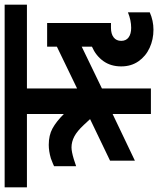

<svg xmlns="http://www.w3.org/2000/svg" viewBox="43 -723 681 827"><g transform="rotate(-90 383.5 -309.5)"><path d="M416 -318 596 -405V-447H698V-172H677Q651 -172 636 -160.5Q621 -149 621 -128Q621 -107 636 -96Q651 -85 677 -85Q710 -85 744 -99V-5Q708 11 669 11Q627 11 591 -5.5Q555 -22 533 -53.5Q511 -85 511 -128Q511 -173 534 -205Q557 -237 596 -254V-298L416 -211V0H306V-165L105 -69V-176L284 -262L259 -289Q232 -318 209 -330Q186 -342 162 -342Q144 -342 111 -332L81 -322V-417Q86 -420 115 -431Q146 -440 173 -440Q214 -440 243.5 -424Q273 -408 306 -375V-534H-10V-630H777V-534H416Z"/></g></svg>

Font: Pragati Narrow
Style: Bold
Weight: 700
Designer: Hector Gatti, Marcela Romero, Pablo Cosgaya and Nicolas Silva
Foundry: Omnibus-Type
Version: Version 1.010; ttfautohint (v1.3)